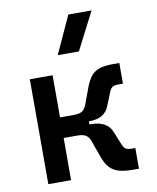

<svg xmlns="http://www.w3.org/2000/svg" viewBox="-88 -863 762 933"><g transform="rotate(-10 293.0 -396.5)"><path d="M261.7 -266.6 253.9 -309.6Q284.2 -309.6 297.6 -319.3Q311 -329.1 318.4 -349.6L348.6 -431.2Q361.8 -465.8 378.7 -485.4Q395.5 -504.9 421.4 -512.5Q447.3 -520 485.4 -520H516.6V-418H493.2Q475.6 -418 465.8 -412.6Q456.1 -407.2 449.7 -391.6L421.9 -323.2Q411.1 -295.4 387.2 -281Q363.3 -266.6 323.7 -266.6ZM74.7 0V-517.6H187V0ZM179.7 -208V-309.6H321.8V-208ZM490.2 2.4Q450.7 2.4 423.3 -5.4Q396 -13.2 377.9 -32.5Q359.9 -51.8 347.7 -86.4L318.4 -168Q311.5 -188.5 297.9 -198.2Q284.2 -208 253.9 -208L261.7 -251H328.6Q409.7 -251 431.6 -194.3L459.5 -126Q465.8 -110.4 475.6 -105Q485.4 -99.6 502.9 -99.6H521.5V2.4ZM228.5 -609.4 313.5 -794.9H428.2L333 -609.4Z"/></g></svg>

Font: Cascadia Mono Medium
Style: Regular
Weight: 500
Monospace: yes
Designer: Aaron Bell
Foundry: Saja Typeworks
Version: Version 2407.024